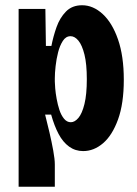

<svg xmlns="http://www.w3.org/2000/svg" viewBox="-20 -562 523 732"><path d="M51 150V-252V-528H153L155 -387H176Q183 -423 195.5 -458.5Q208 -494 231.5 -518Q255 -542 293 -542Q335 -542 371.5 -508.5Q408 -475 430 -411.5Q452 -348 452 -258Q452 -167 430 -106.5Q408 -46 373 -16Q338 14 297 14Q267 14 243.5 -3Q220 -20 203.5 -51Q187 -82 175 -125H152Q160 -94 168.5 -57.5Q177 -21 183 12Q189 45 189 65V150ZM250 -96Q265 -96 279 -112.5Q293 -129 302 -165.5Q311 -202 311 -260Q311 -318 302 -354Q293 -390 279 -407Q265 -424 249 -424Q231 -424 219.5 -406Q208 -388 201.5 -362.5Q195 -337 192 -310Q189 -283 189 -264V-251Q189 -243 190.5 -225Q192 -207 196 -185Q200 -163 206.5 -143Q213 -123 224 -109.5Q235 -96 250 -96Z"/></svg>

Font: Bricolage Grotesque Condensed
Style: Bold
Weight: 700
Width: 3
Designer: Mathieu Triay
Foundry: Atelier Triay
Version: Version 1.001;gftools[0.9.33.dev8+g029e19f]